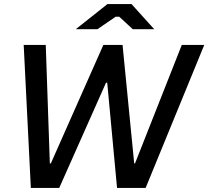

<svg xmlns="http://www.w3.org/2000/svg" viewBox="-20 -920 1020 940"><path d="M131 0H270L499 -515H505L553 0H693L980 -700H870L641 -120H637L580 -700H486L229 -120H224L204 -700H96ZM351 -777H457L546 -838H564L630 -777H735L624 -900H506Z"/></svg>

Font: Fixel Display 20240404 Medium
Style: Italic
Weight: 500
Italic angle: -10°
Designer: AlfaBravo + MacPaw
Foundry: Kyrylo Tkachov, Marchela Mozhyna, Serhii Makarenko, Maria Weinstein, Zakhar Kryvoshyya
Version: Version 1.211;Glyphs 3.2 (3225)